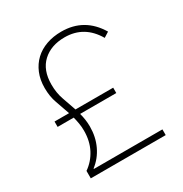

<svg xmlns="http://www.w3.org/2000/svg" viewBox="-166 -836 915 961"><g transform="rotate(-30 291.5 -355.0)"><path d="M83 0V-43Q125 -72 149 -118Q173 -164 173 -224Q173 -246 169.5 -266.5Q166 -287 161 -306H68V-337H152Q138 -378 123.5 -418Q109 -458 109 -507Q109 -554 124.5 -591.5Q140 -629 168 -655.5Q196 -682 235.5 -696Q275 -710 322 -710Q455 -710 525 -593L495 -574Q435 -677 322 -677Q243 -677 195 -632.5Q147 -588 147 -505Q147 -457 161 -417.5Q175 -378 189 -337H407V-306H198Q203 -288 206 -268Q209 -248 209 -227Q209 -167 185.5 -117.5Q162 -68 120 -36V-33H516V0Z"/></g></svg>

Font: IBM Plex Sans ExtLt
Style: Regular
Weight: 200
Designer: Mike Abbink, Paul van der Laan, Pieter van Rosmalen
Foundry: Bold Monday
Version: Version 3.005